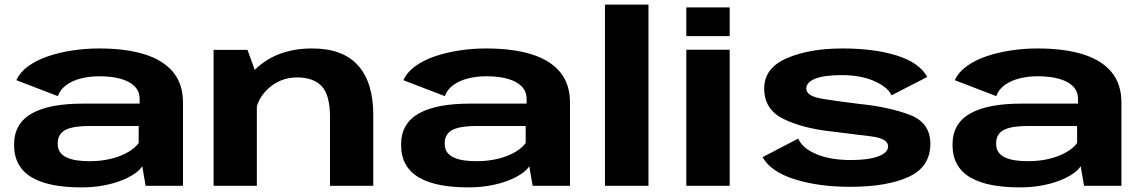

<svg xmlns="http://www.w3.org/2000/svg" viewBox="-20 -805 4952 832"><path d="M332.5 7Q383 7 426.5 -1Q470 -9 504.2 -22.2Q538.5 -35.5 562 -51.5Q585.5 -67.5 596.5 -84.5L611 0H773V-360.5Q773 -440.5 730.5 -492.2Q688 -544 607 -569.5Q526 -595 409 -595Q350 -595 293 -586.2Q236 -577.5 187 -560.8Q138 -544 102.2 -518Q66.5 -492 51 -457.5L230.5 -388.5Q241.5 -418 268 -437Q294.5 -456 331.5 -465.2Q368.5 -474.5 410 -474.5Q464 -474.5 503 -463.5Q542 -452.5 563.5 -430.8Q585 -409 585 -375V-356H340Q269 -356 213.5 -345.8Q158 -335.5 119.5 -314.2Q81 -293 61 -259.2Q41 -225.5 41 -178Q41 -128 61 -92.8Q81 -57.5 119.2 -35.5Q157.5 -13.5 211.2 -3.2Q265 7 332.5 7ZM368 -106.5Q338 -106.5 312.8 -110.2Q287.5 -114 268.8 -122.8Q250 -131.5 240 -146Q230 -160.5 230 -183.5Q230 -206 239.8 -221Q249.5 -236 267.5 -244Q285.5 -252 310.8 -255.5Q336 -259 367 -259H581V-185.5Q567 -165 536 -146.5Q505 -128 461.8 -117.2Q418.5 -106.5 368 -106.5Z M905.5 0H1093V-477L1052.5 -589H905.5ZM1410 0H1597.5V-307Q1597.5 -448 1531.5 -521.5Q1465.5 -595 1333 -595Q1181 -595 1087.5 -505.8Q994 -416.5 994 -340.5L1085 -287.5Q1085 -366.5 1139 -418Q1193 -469.5 1267.5 -469.5Q1338 -469.5 1374 -431.5Q1410 -393.5 1410 -298Z M2009.5 7Q2060 7 2103.5 -1Q2147 -9 2181.2 -22.2Q2215.5 -35.5 2239 -51.5Q2262.5 -67.5 2273.5 -84.5L2288 0H2450V-360.5Q2450 -440.5 2407.5 -492.2Q2365 -544 2284 -569.5Q2203 -595 2086 -595Q2027 -595 1970 -586.2Q1913 -577.5 1864 -560.8Q1815 -544 1779.2 -518Q1743.5 -492 1728 -457.5L1907.5 -388.5Q1918.5 -418 1945 -437Q1971.5 -456 2008.5 -465.2Q2045.5 -474.5 2087 -474.5Q2141 -474.5 2180 -463.5Q2219 -452.5 2240.5 -430.8Q2262 -409 2262 -375V-356H2017Q1946 -356 1890.5 -345.8Q1835 -335.5 1796.5 -314.2Q1758 -293 1738 -259.2Q1718 -225.5 1718 -178Q1718 -128 1738 -92.8Q1758 -57.5 1796.2 -35.5Q1834.5 -13.5 1888.2 -3.2Q1942 7 2009.5 7ZM2045 -106.5Q2015 -106.5 1989.8 -110.2Q1964.5 -114 1945.8 -122.8Q1927 -131.5 1917 -146Q1907 -160.5 1907 -183.5Q1907 -206 1916.8 -221Q1926.5 -236 1944.5 -244Q1962.5 -252 1987.8 -255.5Q2013 -259 2044 -259H2258V-185.5Q2244 -165 2213 -146.5Q2182 -128 2138.8 -117.2Q2095.5 -106.5 2045 -106.5Z M2601.5 0H2790V-785H2601.5Z M2954 0H3142V-589.5H2954ZM2954 -773V-648.5H3142V-773Z M3663.5 4.5Q3824.5 4.5 3918 -38.8Q4011.5 -82 4011.5 -182Q4011.5 -273.5 3922 -307.5Q3832.5 -341.5 3705 -354.5Q3609.5 -366 3541.8 -377.2Q3474 -388.5 3474 -421Q3474 -448.5 3512.5 -464Q3551 -479.5 3628 -479.5Q3710 -479.5 3768.2 -453.8Q3826.5 -428 3843.5 -392L3998 -471.5Q3965.5 -532.5 3867.8 -563.8Q3770 -595 3631 -595Q3486.5 -595 3389 -552.5Q3291.5 -510 3291.5 -421.5Q3291.5 -330.5 3375.2 -289.5Q3459 -248.5 3586 -235Q3685 -223 3756.8 -213.8Q3828.5 -204.5 3828.5 -171Q3828.5 -143 3785.2 -127.2Q3742 -111.5 3668 -111.5Q3577 -111.5 3516.5 -137.5Q3456 -163.5 3439 -204.5L3284.5 -124Q3320 -60.5 3424 -28Q3528 4.5 3663.5 4.5Z M4399 7Q4449.5 7 4493 -1Q4536.5 -9 4570.8 -22.2Q4605 -35.5 4628.5 -51.5Q4652 -67.5 4663 -84.5L4677.5 0H4839.5V-360.5Q4839.5 -440.5 4797 -492.2Q4754.5 -544 4673.5 -569.5Q4592.5 -595 4475.5 -595Q4416.5 -595 4359.5 -586.2Q4302.5 -577.5 4253.5 -560.8Q4204.5 -544 4168.8 -518Q4133 -492 4117.5 -457.5L4297 -388.5Q4308 -418 4334.5 -437Q4361 -456 4398 -465.2Q4435 -474.5 4476.5 -474.5Q4530.5 -474.5 4569.5 -463.5Q4608.5 -452.5 4630 -430.8Q4651.5 -409 4651.5 -375V-356H4406.5Q4335.5 -356 4280 -345.8Q4224.5 -335.5 4186 -314.2Q4147.5 -293 4127.5 -259.2Q4107.5 -225.5 4107.5 -178Q4107.5 -128 4127.5 -92.8Q4147.5 -57.5 4185.8 -35.5Q4224 -13.5 4277.8 -3.2Q4331.5 7 4399 7ZM4434.5 -106.5Q4404.5 -106.5 4379.2 -110.2Q4354 -114 4335.2 -122.8Q4316.5 -131.5 4306.5 -146Q4296.5 -160.5 4296.5 -183.5Q4296.5 -206 4306.2 -221Q4316 -236 4334 -244Q4352 -252 4377.2 -255.5Q4402.5 -259 4433.5 -259H4647.5V-185.5Q4633.5 -165 4602.5 -146.5Q4571.5 -128 4528.2 -117.2Q4485 -106.5 4434.5 -106.5Z"/></svg>

Font: Anybody Expanded
Style: Bold
Weight: 700
Width: 7
Designer: Tyler Finck
Foundry: Etcetera Type Company
Version: Version 1.113;gftools[0.9.25]